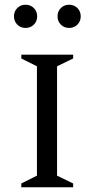

<svg xmlns="http://www.w3.org/2000/svg" viewBox="-20 -791 399 811"><path d="M70 0V-16L136 -49V-511L70 -544V-560H289V-544L221 -511V-49L289 -16V0ZM88 -673Q67 -673 53 -687Q39 -701 39 -722Q39 -743 53 -757Q67 -771 88 -771Q109 -771 123 -757Q137 -743 137 -722Q137 -701 123 -687Q109 -673 88 -673ZM272 -673Q251 -673 237 -687Q223 -701 223 -722Q223 -743 237 -757Q251 -771 272 -771Q293 -771 307 -757Q321 -743 321 -722Q321 -701 307 -687Q293 -673 272 -673Z"/></svg>

Font: Spectral SC
Style: Regular
Weight: 400
Designer: Jean-Baptiste Levee
Foundry: Production Type
Version: Version 2.001